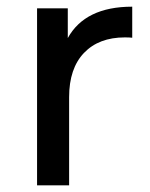

<svg xmlns="http://www.w3.org/2000/svg" viewBox="-20 -555 450 575"><path d="M183 -530V-441Q235 -535 376 -535V-442Q368 -443 354 -443Q276 -443 231.5 -396.5Q187 -350 187 -264V0H91V-530Z"/></svg>

Font: false
Style: Regular
Weight: 500
Designer: Julieta Ulanovsky
Foundry: Julieta Ulanovsky
Version: Version 7.222;hotconv 1.0.109;makeotfexe 2.5.65596